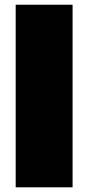

<svg xmlns="http://www.w3.org/2000/svg" viewBox="-20 -799 408 819"><path d="M289.6 -778.8V0H46.9V-778.8Z"/></svg>

Font: Coda Caption ExtraBold
Style: Regular
Weight: 800
Designer: vernon adams
Foundry: vernon adams
Version: Version 1.002